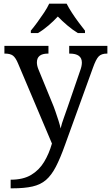

<svg xmlns="http://www.w3.org/2000/svg" viewBox="-20 -786 605 1046"><path d="M38 193Q106 193 149.5 167Q193 141 220 96.5Q247 52 263 -4L78 -441Q65 -472 50.5 -483Q36 -494 7 -494H4V-536H244V-494H241Q181 -494 181 -446Q181 -429 189 -409L262 -231Q272 -208 281.5 -180.5Q291 -153 299 -128Q307 -103 310 -86Q317 -115 328.5 -146Q340 -177 350 -207L417 -402Q426 -426 426 -445Q426 -494 360 -494H357V-536H565V-494H562Q533 -494 518 -479Q503 -464 486 -416L334 4Q308 77 284 123Q260 169 230.5 194.5Q201 220 157 230Q113 240 47 240H38ZM148 -619Q164 -638 183 -664Q202 -690 220 -717Q238 -744 248 -766H343Q354 -744 371.5 -717Q389 -690 408.5 -664Q428 -638 443 -619V-606H404Q376 -623 347 -647.5Q318 -672 295 -696Q273 -672 244.5 -647.5Q216 -623 187 -606H148Z"/></svg>

Font: Noto Serif Old Uyghur
Style: Regular
Weight: 400
Designer: Lewis McGuffie
Foundry: Google LLC
Version: Version 1.003; ttfautohint (v1.8.4.7-5d5b)